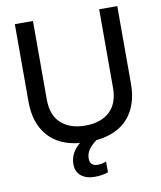

<svg xmlns="http://www.w3.org/2000/svg" viewBox="-97 -776 891 1065"><g transform="rotate(-10 348.5 -243.5)"><path d="M637 -699V-261Q637 -143 575.5 -71Q514 1 394 13Q364 35 349 57.5Q334 80 334 106Q334 149 378 149Q403 149 426 139V200Q393 212 349 212Q303 212 274 189Q245 166 245 122Q245 90 260 62Q275 34 301 13Q182 1 121 -71.5Q60 -144 60 -261V-699H162V-257Q162 -168 212 -122.5Q262 -77 349 -77Q435 -77 485 -122.5Q535 -168 535 -257V-699Z"/></g></svg>

Font: Prompt
Style: Regular
Weight: 400
Designer: Katatrad Team
Foundry: CadsonDemak
Version: Version 1.001